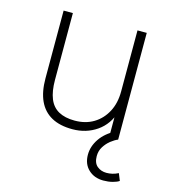

<svg xmlns="http://www.w3.org/2000/svg" viewBox="-102 -568 750 841"><g transform="rotate(15 272.5 -147.0)"><path d="M254 8Q197 8 159 -13Q121 -34 102 -75Q83 -116 83 -177V-484H125V-181Q125 -130 138.5 -96.5Q152 -63 181 -47Q210 -31 254 -31Q303 -31 339.5 -53Q376 -75 397 -114.5Q418 -154 418 -207V-484H460V0H419V-121H431Q412 -58 364 -25Q316 8 254 8ZM443 190Q402 190 375.5 165Q349 140 349 98Q349 60 372.5 25.5Q396 -9 439 -31L460 0Q445 6 428.5 19Q412 32 400 51Q388 70 388 94Q388 125 405.5 139.5Q423 154 448 154Q461 154 474 151Q487 148 501 141L514 173Q504 180 485 185Q466 190 443 190Z"/></g></svg>

Font: Nunito Sans 12pt ExtraLight
Style: Regular
Weight: 200
Version: Version 3.101;gftools[0.9.27]